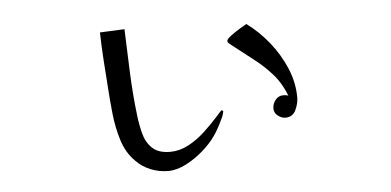

<svg xmlns="http://www.w3.org/2000/svg" viewBox="-37 -481 1074 528"><g transform="rotate(-5 500.0 -217.5)"><path d="M573 -169Q572 -163 570 -157Q568 -151 565 -146Q560 -135 554 -124Q548 -113 541 -103Q528 -84 506 -64.5Q484 -45 458 -31.5Q432 -18 408 -18Q383 -18 359.5 -27.5Q336 -37 319 -55Q295 -79 284 -114.5Q273 -150 269 -188Q265 -226 263 -258Q260 -297 257.5 -336Q255 -375 254 -414L322 -417Q324 -357 326.5 -297Q329 -237 336 -178Q339 -152 345.5 -127Q352 -102 369 -86Q386 -70 418 -70Q444 -70 468.5 -83Q493 -96 514 -115.5Q535 -135 551 -153Q556 -158 560 -163Q564 -168 569 -172ZM779 -188Q779 -172 770.5 -154Q762 -136 742 -136Q731 -136 721 -144Q711 -152 711 -164Q711 -177 719.5 -187.5Q728 -198 741 -198Q747 -198 755 -196Q741 -232 718 -257.5Q695 -283 667.5 -304Q640 -325 611 -348Q609 -350 605 -353Q601 -356 601 -360Q601 -365 613 -374Q625 -383 639 -391.5Q653 -400 657 -402Q690 -378 717.5 -344Q745 -310 762 -270Q779 -230 779 -188Z"/></g></svg>

Font: Kaisei Decol
Style: Regular
Weight: 400
Designer: Font-Kai, 金井和夫
Foundry: KAZUO KANAI
Version: Version 5.003